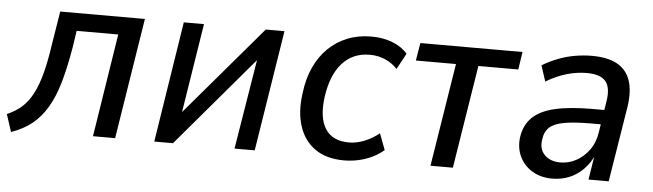

<svg xmlns="http://www.w3.org/2000/svg" viewBox="-44 -633 2644 777"><g transform="rotate(5 1278.0 -244.0)"><path d="M18 12 -5 -59Q30 -74 55 -96.5Q80 -119 98 -153.5Q116 -188 129 -237Q142 -286 152 -355L174 -491H518L440 0H350L416 -419H247L237 -352Q223 -269 205.5 -208Q188 -147 162.5 -104Q137 -61 102 -33Q67 -5 18 12Z M599 0 676 -491H758L695 -94H671L1009 -491H1085L1007 0H925L990 -398H1013L675 0Z M1370 9Q1299 9 1253 -23Q1207 -55 1188 -113Q1169 -171 1180 -248Q1187 -307 1208.5 -353.5Q1230 -400 1263.5 -432.5Q1297 -465 1341 -482.5Q1385 -500 1438 -500Q1485 -500 1523.5 -485Q1562 -470 1585 -443L1550 -378Q1529 -401 1500 -413.5Q1471 -426 1438 -426Q1402 -426 1374 -413.5Q1346 -401 1324.5 -376.5Q1303 -352 1289.5 -317.5Q1276 -283 1270 -239Q1259 -155 1288 -110Q1317 -65 1384 -65Q1415 -65 1447 -78Q1479 -91 1506 -113L1531 -47Q1512 -30 1485.5 -17Q1459 -4 1429.5 2.5Q1400 9 1370 9Z M1721 0 1788 -419H1625L1637 -491H2052L2041 -419H1879L1812 0Z M2216 9Q2169 9 2134.5 -12Q2100 -33 2083.5 -68Q2067 -103 2072 -145Q2079 -196 2110.5 -227Q2142 -258 2202 -272Q2262 -286 2354 -286H2415L2406 -227H2355Q2288 -227 2247 -220Q2206 -213 2186 -195.5Q2166 -178 2162 -144Q2156 -105 2179.5 -82Q2203 -59 2243 -59Q2277 -59 2307.5 -75.5Q2338 -92 2360 -122.5Q2382 -153 2388 -195L2408 -322Q2417 -378 2395.5 -403.5Q2374 -429 2319 -429Q2280 -429 2239 -417.5Q2198 -406 2154 -380L2133 -444Q2163 -462 2196.5 -475Q2230 -488 2265 -494Q2300 -500 2334 -500Q2397 -500 2435.5 -479Q2474 -458 2489 -416Q2504 -374 2495 -310L2445 0H2363L2380 -107H2384Q2369 -70 2343 -43.5Q2317 -17 2285 -4Q2253 9 2216 9Z"/></g></svg>

Font: Nunito Sans 10pt SemiCondensed Medium
Style: Italic
Weight: 500
Width: 4
Italic angle: -9°
Designer: Vernon Adams
Foundry: Vernon Adams
Version: Version 3.101;gftools[0.9.27]